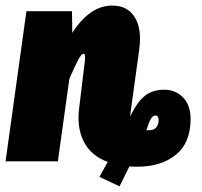

<svg xmlns="http://www.w3.org/2000/svg" viewBox="-32 -574 717 683"><path d="M551.8 -254.9Q592.8 -254.9 619.4 -227.1Q646 -199.2 646 -150.9Q646 -65.9 593.5 -23.4Q541 19 457 19Q437 19 428.2 18.1L393.1 88.9L321.8 55.2L351.1 2Q291.5 -20 265.9 -70.6Q240.2 -121.1 250 -192.9L270 -357.9Q272.9 -382.8 265.1 -382.8Q258.3 -382.8 248 -364.5Q237.8 -346.2 214.8 -293.9L173.8 0H-12.2L62 -534.2H224.1L225.1 -457Q287.6 -554.2 367.2 -554.2Q422.4 -554.2 448 -511.7Q473.6 -469.2 462.9 -395L433.1 -179.2Q431.2 -163.6 431.2 -159.2Q456.1 -212.4 483.9 -233.6Q511.7 -254.9 551.8 -254.9ZM500 -110.8Q515.1 -110.8 523.7 -120.6Q532.2 -130.4 532.2 -147Q532.2 -163.1 521 -163.1Q511.7 -163.1 504.9 -151.6Q498 -140.1 488.8 -110.8Z"/></svg>

Font: Fira Sans Compressed Heavy
Style: Italic
Weight: 900
Width: 3
Italic angle: -8°
Designer: Carrois Corporate & Edenspiekermann AG
Foundry: Carrois Corporate GbR & Edenspiekermann AG
Version: Version 4.203;PS 004.203;hotconv 1.0.88;makeotf.lib2.5.64775